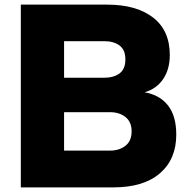

<svg xmlns="http://www.w3.org/2000/svg" viewBox="-20 -760 827 830"><path d="M70 50V-740H443Q570 -740 642 -684Q714 -628 714 -522Q714 -461 685.5 -418.5Q657 -376 605 -361Q670 -350 706 -304.5Q742 -259 742 -178Q742 -72 671.5 -11Q601 50 470 50ZM257 -424H431Q471 -424 496.5 -442.5Q522 -461 522 -503Q522 -545 496.5 -563.5Q471 -582 431 -582H257ZM257 -109H456Q496 -109 522.5 -130Q549 -151 549 -192Q549 -233 522.5 -254Q496 -275 456 -275H257Z"/></svg>

Font: OA Gothic ExtraBold
Style: Regular
Weight: 800
Designer: Choi Chi-young, Lee Jaesang, Lee Juhyun, Han Dohee
Foundry: DDUNGSANG CORP.
Version: Version 1.000;Build 20210203